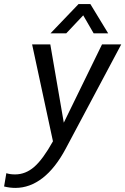

<svg xmlns="http://www.w3.org/2000/svg" viewBox="-97 -717 613 939"><path d="M496 -500 225 9Q174 105 111.5 153.5Q49 202 -22 202Q-49 202 -77 195L-66 130Q-48 136 -23 136Q28 136 70.5 99Q113 62 162 -26L60 -500H149L215 -117L402 -500ZM287 -697H345L432 -554H361L310 -642L227 -554H150Z"/></svg>

Font: Sarabun
Style: Italic
Weight: 400
Italic angle: -10°
Designer: Suppakit Chalermlarp | Katatrad Co.,Ltd.
Foundry: Cadson Demak Co.,Ltd.
Version: Version 1.000; ttfautohint (v1.6)